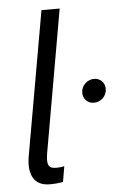

<svg xmlns="http://www.w3.org/2000/svg" viewBox="-53 -757 494 799"><g transform="rotate(-5 194.5 -357.5)"><path d="M122 5C143 5 158 4 178 0L189 -65C177 -62 166 -61 155 -61C120 -61 115 -80 123 -127L227 -720H151L45 -118C32 -42 58 5 122 5ZM335 -317C363 -317 389 -339 389 -371C389 -396 370 -416 344 -416C316 -416 290 -393 290 -362C290 -337 309 -317 335 -317Z"/></g></svg>

Font: Fixel Text 20240404
Style: Italic
Weight: 400
Width: 4
Italic angle: -10°
Designer: AlfaBravo + MacPaw
Foundry: Kyrylo Tkachov, Marchela Mozhyna, Serhii Makarenko, Maria Weinstein, Zakhar Kryvoshyya
Version: Version 1.211;Glyphs 3.2 (3225)